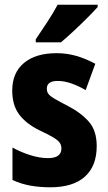

<svg xmlns="http://www.w3.org/2000/svg" viewBox="-20 -786 461 816"><path d="M391 -165Q391 -80 340.5 -35Q290 10 194 10Q149 10 109.5 3Q70 -4 33 -21V-159Q67 -140 107.5 -127Q148 -114 184 -114Q241 -114 241 -155Q241 -167 235 -177.5Q229 -188 209 -200.5Q189 -213 148 -232Q91 -260 61.5 -299.5Q32 -339 32 -401Q32 -477 82 -518.5Q132 -560 220 -560Q264 -560 304 -548.5Q344 -537 385 -515L344 -403Q315 -420 284.5 -431Q254 -442 225 -442Q179 -442 179 -409Q179 -397 185 -388Q191 -379 210 -367.5Q229 -356 268 -336Q324 -307 357.5 -269Q391 -231 391 -165ZM395 -756Q379 -738 351.5 -710.5Q324 -683 294 -655Q264 -627 239 -606H132V-619Q157 -656 182 -694Q207 -732 225 -766H395Z"/></svg>

Font: Noto Sans Condensed ExtraBold
Style: Regular
Weight: 800
Width: 3
Designer: Monotype Design Team
Foundry: Monotype Imaging Inc.
Version: Version 2.013; ttfautohint (v1.8.4.7-5d5b)